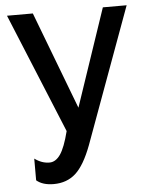

<svg xmlns="http://www.w3.org/2000/svg" viewBox="-53 -567 653 836"><g transform="rotate(-5 273.5 -149.0)"><path d="M73 202V107Q104 130 138 130Q165 130 185.5 100.5Q206 71 224 0L9 -523H122L284 -97L428 -523H532L315 70Q283 155 244.5 190Q206 225 148 225Q100 225 73 202Z"/></g></svg>

Font: Raleway
Style: Regular
Weight: 600
Designer: Matt McInerney, Pablo Impallari, Rodrigo Fuenzalida
Foundry: Matt McInerney, Pablo Impallari, Rodrigo Fuenzalida
Version: Version 1.000;PS 001.001;hotconv 1.0.56; ttfautohint (v1.5)